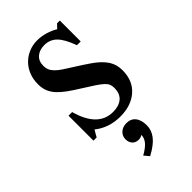

<svg xmlns="http://www.w3.org/2000/svg" viewBox="-241 -613 936 936"><g transform="rotate(-45 227.0 -145.5)"><path d="M86 0H64V-172H89Q128 -31 231 -31Q271 -31 294.5 -50.5Q318 -70 318 -110Q318 -125 313.5 -135.5Q309 -146 296.5 -157.5Q284 -169 261.5 -184Q239 -199 202 -222Q168 -243 143 -261Q118 -279 101 -297.5Q84 -316 75.5 -337Q67 -358 67 -386Q67 -420 78.5 -448.5Q90 -477 110 -497Q130 -517 157 -528.5Q184 -540 216 -540Q243 -540 272 -531.5Q301 -523 323 -509L343 -530H362V-386H336Q314 -447 288 -473Q262 -499 224 -499Q190 -499 169.5 -481Q149 -463 149 -431Q149 -414 154.5 -401.5Q160 -389 172 -377Q184 -365 202.5 -352.5Q221 -340 247 -324Q290 -297 320.5 -276Q351 -255 370 -234.5Q389 -214 398 -192Q407 -170 407 -142Q407 -71 361 -30.5Q315 10 240 10Q162 10 106 -35ZM184 223Q218 204 233.5 185.5Q249 167 249 145Q239 153 223 153Q203 153 191 140Q179 127 179 106Q179 83 195.5 68Q212 53 238 53Q268 53 284.5 73.5Q301 94 301 132Q301 164 279.5 192.5Q258 221 206 249Z"/></g></svg>

Font: Libre Baskerville
Style: Regular
Weight: 400
Designer: Pablo Impallari, Rodrigo Fuenzalida
Foundry: Pablo Impallari, Rodrigo Fuenzalida
Version: Version 1.000; ttfautohint (v0.93) -l 8 -r 50 -G 200 -x 14 -